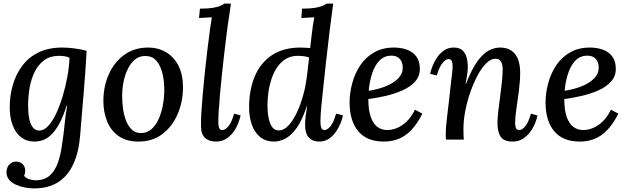

<svg xmlns="http://www.w3.org/2000/svg" viewBox="-20 -775 3489 1066"><path d="M169 271Q144 271 118 266Q92 261 68.5 250.5Q45 240 30.5 222.5Q16 205 16 181Q16 166 22 153Q28 140 40.5 131Q53 122 69 122Q90 122 105 135.5Q120 149 120 174Q120 187 114 201Q123 214 142 220Q161 226 176 226Q228 226 257.5 198.5Q287 171 302.5 125Q318 79 325 24Q334 -33 339 -87Q344 -141 353 -188H350Q330 -125 308 -86Q286 -47 263 -25.5Q240 -4 216.5 3.5Q193 11 170 11Q128 11 97.5 -12.5Q67 -36 50.5 -79Q34 -122 34 -179Q34 -245 51.5 -304.5Q69 -364 104.5 -411Q140 -458 195 -484.5Q250 -511 326 -511Q358 -511 395 -506Q432 -501 461 -493Q458 -441 454 -380.5Q450 -320 444.5 -257Q439 -194 434 -134.5Q429 -75 425 -23Q417 73 386 138.5Q355 204 301 237.5Q247 271 169 271ZM198 -50Q224 -50 248 -76Q272 -102 292 -145Q312 -188 328 -241Q344 -294 354 -349.5Q364 -405 366 -454Q356 -460 339.5 -462.5Q323 -465 307 -465Q259 -465 226 -441Q193 -417 173 -377Q153 -337 144.5 -288Q136 -239 136 -189Q136 -149 142 -117.5Q148 -86 162 -68Q176 -50 198 -50Z M803 -511Q857 -511 901 -485.5Q945 -460 970.5 -410.5Q996 -361 996 -291Q996 -211 966.5 -142Q937 -73 882 -31Q827 11 749 11Q683 11 639.5 -19Q596 -49 575 -100.5Q554 -152 554 -214Q554 -295 584 -362.5Q614 -430 670 -470.5Q726 -511 803 -511ZM788 -464Q748 -465 719.5 -435.5Q691 -406 675 -356Q659 -306 658 -245Q658 -213 662.5 -176.5Q667 -140 678.5 -108.5Q690 -77 710 -57Q730 -37 761 -36Q796 -36 820.5 -57.5Q845 -79 860.5 -113.5Q876 -148 883.5 -187Q891 -226 892 -260Q893 -293 889 -328Q885 -363 873.5 -394Q862 -425 841.5 -444.5Q821 -464 788 -464Z M1262 -755Q1259 -728 1254 -697.5Q1249 -667 1245 -638Q1241 -609 1238 -585Q1230 -525 1223.5 -465.5Q1217 -406 1211 -350.5Q1205 -295 1201 -246.5Q1197 -198 1194.5 -160Q1192 -122 1192 -98Q1192 -79 1196 -66Q1200 -53 1215 -53Q1230 -53 1247.5 -73Q1265 -93 1280 -144L1316 -134Q1312 -115 1302 -89.5Q1292 -64 1275.5 -41.5Q1259 -19 1235 -4Q1211 11 1179 11Q1140 11 1118 -10Q1096 -31 1096 -75Q1095 -104 1098 -151Q1101 -198 1106 -255.5Q1111 -313 1117.5 -375.5Q1124 -438 1131.5 -498.5Q1139 -559 1146 -612Q1150 -636 1152 -650.5Q1154 -665 1156 -679Q1139 -678 1120 -677Q1101 -676 1085 -675L1090 -727Q1135 -727 1161.5 -731.5Q1188 -736 1202.5 -742Q1217 -748 1225 -755Z M1502 11Q1455 11 1424 -14.5Q1393 -40 1378 -83.5Q1363 -127 1363 -179Q1363 -276 1394.5 -351Q1426 -426 1489.5 -468.5Q1553 -511 1649 -511Q1661 -511 1676 -510Q1691 -509 1702 -508Q1707 -547 1710.5 -580.5Q1714 -614 1718 -639.5Q1722 -665 1725 -679Q1708 -678 1688.5 -677Q1669 -676 1653 -675L1657 -727Q1702 -727 1728.5 -731.5Q1755 -736 1770 -742Q1785 -748 1793 -755H1830Q1821 -692 1811.5 -614Q1802 -536 1790 -430Q1783 -364 1776 -301Q1769 -238 1764 -185Q1759 -132 1759 -98Q1759 -80 1763.5 -66.5Q1768 -53 1782 -53Q1797 -53 1814.5 -73.5Q1832 -94 1846 -144L1884 -135Q1881 -116 1871 -91.5Q1861 -67 1845 -43.5Q1829 -20 1806 -4.5Q1783 11 1752 11Q1715 11 1694.5 -12Q1674 -35 1674 -79Q1674 -105 1677 -130Q1680 -155 1685 -185H1683Q1657 -105 1625.5 -62.5Q1594 -20 1562.5 -4.5Q1531 11 1502 11ZM1528 -51Q1558 -51 1586 -83Q1614 -115 1636.5 -168.5Q1659 -222 1673 -285Q1680 -320 1685.5 -362.5Q1691 -405 1696 -456Q1683 -461 1665.5 -463Q1648 -465 1633 -465Q1594 -465 1565.5 -447Q1537 -429 1517.5 -399.5Q1498 -370 1486.5 -334Q1475 -298 1470 -261Q1465 -224 1465 -191Q1465 -129 1480 -90Q1495 -51 1528 -51Z M2167 -511Q2206 -511 2238.5 -499.5Q2271 -488 2291 -462Q2311 -436 2311 -392Q2311 -351 2284 -321.5Q2257 -292 2214 -273Q2171 -254 2121 -242.5Q2071 -231 2025 -225Q2025 -165 2038 -127Q2051 -89 2074.5 -71Q2098 -53 2131 -53Q2156 -53 2183.5 -64Q2211 -75 2237 -99.5Q2263 -124 2284 -166L2325 -144Q2297 -88 2264 -53.5Q2231 -19 2193 -4Q2155 11 2111 11Q2017 11 1969 -46.5Q1921 -104 1921 -206Q1921 -260 1936 -314.5Q1951 -369 1981 -413.5Q2011 -458 2058 -484.5Q2105 -511 2167 -511ZM2154 -466Q2112 -466 2085.5 -437.5Q2059 -409 2045 -364Q2031 -319 2027 -271Q2080 -279 2123 -296.5Q2166 -314 2191.5 -340.5Q2217 -367 2216 -400Q2216 -430 2199.5 -448Q2183 -466 2154 -466Z M2827 11Q2778 11 2760 -15.5Q2742 -42 2742 -91Q2742 -119 2746.5 -157Q2751 -195 2756.5 -236.5Q2762 -278 2766.5 -319Q2771 -360 2771 -394Q2771 -407 2767.5 -419.5Q2764 -432 2755.5 -440.5Q2747 -449 2730 -449Q2706 -449 2680.5 -424.5Q2655 -400 2632.5 -358Q2610 -316 2592 -265Q2574 -214 2563.5 -160.5Q2553 -107 2553 -59Q2553 -45 2553.5 -29Q2554 -13 2555 0H2456Q2455 -12 2455 -18.5Q2455 -25 2455 -33Q2455 -52 2457 -76.5Q2459 -101 2463.5 -137Q2468 -173 2474 -226Q2479 -274 2482.5 -304.5Q2486 -335 2488.5 -354.5Q2491 -374 2492 -386Q2493 -398 2493 -408Q2493 -426 2488 -436.5Q2483 -447 2470 -447Q2456 -447 2438 -426.5Q2420 -406 2405 -356L2368 -365Q2372 -384 2381.5 -408.5Q2391 -433 2407 -456.5Q2423 -480 2446 -495.5Q2469 -511 2500 -511Q2530 -511 2547 -496Q2564 -481 2571 -455Q2578 -429 2577 -395Q2576 -370 2572 -349Q2568 -328 2565 -309H2567Q2598 -389 2629.5 -433Q2661 -477 2693 -494Q2725 -511 2756 -511Q2797 -511 2821.5 -492.5Q2846 -474 2857 -443Q2868 -412 2868 -373Q2868 -324 2861 -271Q2854 -218 2847 -171Q2840 -124 2840 -93Q2840 -75 2844.5 -64Q2849 -53 2863 -53Q2878 -53 2895.5 -73Q2913 -93 2928 -144L2964 -134Q2961 -116 2951 -91Q2941 -66 2924 -43Q2907 -20 2883 -4.5Q2859 11 2827 11Z M3255 -511Q3294 -511 3326.5 -499.5Q3359 -488 3379 -462Q3399 -436 3399 -392Q3399 -351 3372 -321.5Q3345 -292 3302 -273Q3259 -254 3209 -242.5Q3159 -231 3113 -225Q3113 -165 3126 -127Q3139 -89 3162.5 -71Q3186 -53 3219 -53Q3244 -53 3271.5 -64Q3299 -75 3325 -99.5Q3351 -124 3372 -166L3413 -144Q3385 -88 3352 -53.5Q3319 -19 3281 -4Q3243 11 3199 11Q3105 11 3057 -46.5Q3009 -104 3009 -206Q3009 -260 3024 -314.5Q3039 -369 3069 -413.5Q3099 -458 3146 -484.5Q3193 -511 3255 -511ZM3242 -466Q3200 -466 3173.5 -437.5Q3147 -409 3133 -364Q3119 -319 3115 -271Q3168 -279 3211 -296.5Q3254 -314 3279.5 -340.5Q3305 -367 3304 -400Q3304 -430 3287.5 -448Q3271 -466 3242 -466Z"/></svg>

Font: Lora Medium
Style: Italic
Weight: 500
Italic angle: -3°
Designer: Olga Karpushina, Alexei Vanyashin (Cyrillic)
Foundry: Cyreal
Version: Version 3.004